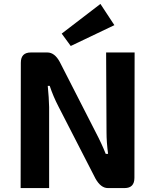

<svg xmlns="http://www.w3.org/2000/svg" viewBox="-20 -957 757 977"><path d="M340 -723 294 -786 491 -937 562 -829ZM664 -52Q664 0 614 0H529Q493 0 466 -48L277 -416Q251 -466 233 -520H223Q229 -459 230 -412V0H85L86 -638Q86 -690 137 -690H221Q258 -690 284 -642L466 -286Q498 -225 518 -174H530Q522 -233 522 -285L520 -690H665Z"/></svg>

Font: Taylor Sans Bold LRS
Style: Bold
Weight: 700
Italic angle: -8°
Designer: Natanael Gama
Version: Version 1.001 September 8, 2015